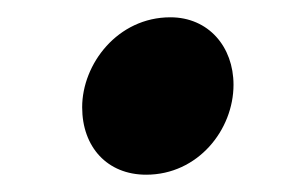

<svg xmlns="http://www.w3.org/2000/svg" viewBox="-20 -438 337 222"><path d="M149 -236C209 -236 250 -288 250 -340C250 -384 221 -418 177 -418C116 -418 75 -364 75 -314C75 -268 104 -236 149 -236Z"/></svg>

Font: Source Sans Pro
Style: Bold Italic
Weight: 700
Italic angle: -11°
Designer: Paul D. Hunt
Foundry: Adobe Systems Incorporated
Version: Version 3.006;hotconv 1.0.111;makeotfexe 2.5.65597